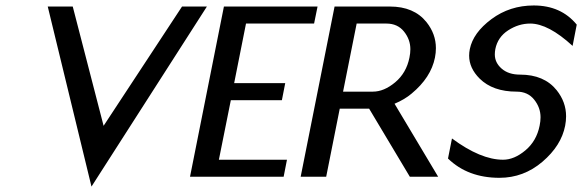

<svg xmlns="http://www.w3.org/2000/svg" viewBox="-20 -649 2138 705"><path d="M315.9 36.1 155.3 -625H247.1L360.4 -187L648.4 -625H739.7Z M1146 -625 1133.3 -562.5H883.3L839.8 -343.8H1027.3L1015.1 -281.2H827.6L783.7 -62.5H1033.7L1021.5 0H677.7L802.2 -625Z M1411.6 -625Q1500 -625 1545.9 -567.9Q1580.6 -524.4 1580.6 -472.2Q1580.6 -455.1 1577.1 -437.5Q1562.5 -364.3 1491.2 -305.2Q1465.8 -283.7 1428.7 -268.1L1588.9 0H1484.9L1335.4 -250H1227.5L1177.7 0H1084L1208.5 -625ZM1398.9 -562.5H1289.6L1239.7 -312.5H1349.1Q1390.1 -312.5 1431.2 -346.9Q1472.2 -381.3 1483.4 -437.5Q1486.8 -453.6 1486.8 -468.3Q1486.8 -503.9 1463.4 -533.2Q1439.9 -562.5 1398.9 -562.5Z M1814 3.9Q1697.8 3.9 1625 -66.9L1639.6 -140.6Q1745.1 -62.5 1827.1 -62.5Q1868.2 -62.5 1909.2 -96.9Q1950.2 -131.3 1961.4 -187.5Q1964.8 -203.6 1964.8 -218.3Q1964.8 -253.9 1941.4 -283.2Q1918 -312.5 1877 -312.5Q1789.6 -312.5 1741.2 -360.4Q1702.6 -398.9 1702.6 -444.8Q1702.6 -456.5 1705.1 -468.8Q1717.3 -528.8 1784.7 -578.9Q1852.1 -628.9 1939.9 -628.9Q2040 -628.9 2097.7 -558.6L2082.5 -480.5Q1993.2 -562.5 1926.8 -562.5Q1884.3 -562.5 1845.9 -537.6Q1807.6 -512.7 1798.8 -468.8Q1796.9 -458.5 1796.9 -449.2Q1796.9 -418.9 1822 -397Q1847.2 -375 1889.6 -375Q1978 -375 2023.9 -317.9Q2058.6 -274.4 2058.6 -222.2Q2058.6 -205.1 2055.2 -187.5Q2041 -114.3 1971.9 -55.2Q1902.8 3.9 1814 3.9Z"/></svg>

Font: Juliett
Style: Bold Italic
Weight: 700
Italic angle: -11.25°
Designer: GGBotNet
Foundry: GGBotNet
Version: 0.60